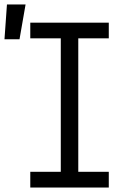

<svg xmlns="http://www.w3.org/2000/svg" viewBox="-60 -836 580 856"><path d="M75 0V-70H211V-665H75V-735H425V-665H289V-70H425V0ZM-40 -661 -29 -816H54L27 -661Z"/></svg>

Font: Iosevka Term
Style: Regular
Weight: 400
Monospace: yes
Designer: Belleve Invis
Foundry: Belleve Invis
Version: Version 30.0.1